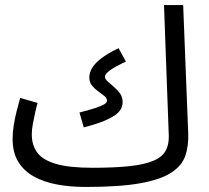

<svg xmlns="http://www.w3.org/2000/svg" viewBox="-20 -720 827 761"><path d="M320 21 346 -55Q434 -55 493.5 -61.5Q553 -68 587.5 -82.5Q622 -97 636 -121.5Q650 -146 649 -182L630 -700H706L726 -191Q728 -142 714.5 -102.5Q701 -63 658.5 -35.5Q616 -8 535 6.5Q454 21 320 21ZM320 21Q260 21 207.5 11.5Q155 2 115 -20Q75 -42 52.5 -78.5Q30 -115 30 -169Q30 -196 34.5 -224Q39 -252 46 -279.5Q53 -307 60 -332L129 -312Q125 -299 120 -276.5Q115 -254 110.5 -230.5Q106 -207 106 -187Q106 -145 127.5 -115.5Q149 -86 201.5 -70.5Q254 -55 346 -55L366 -11ZM312 -215 295 -274Q334 -284 358 -292Q382 -300 393 -306.5Q404 -313 404 -321Q404 -331 393 -340Q382 -349 368.5 -358.5Q355 -368 344.5 -381Q334 -394 334 -413Q334 -430 343.5 -448Q353 -466 378.5 -486.5Q404 -507 450 -529L479 -476Q436 -456 416 -441.5Q396 -427 396 -415Q396 -407 406.5 -397.5Q417 -388 430.5 -376.5Q444 -365 455 -350.5Q466 -336 466 -316Q466 -303 460.5 -290.5Q455 -278 438.5 -265.5Q422 -253 392 -240.5Q362 -228 312 -215Z"/></svg>

Font: Noto Sans Arabic Condensed
Style: Regular
Weight: 400
Width: 3
Designer: Monotype Design Team, Nadine Chahine, Nizar Qandah and Khaled Hosny
Foundry: Monotype Imaging Inc.
Version: Version 2.012